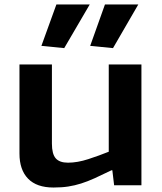

<svg xmlns="http://www.w3.org/2000/svg" viewBox="-20 -828 722 858"><path d="M219 10Q144 10 105.5 -29.5Q67 -69 67 -142V-540H212V-186Q212 -140 229 -120.5Q246 -101 284 -101Q326 -101 375 -117Q424 -133 466 -150V-540H612V0H490L482 -67H478Q435 -46 403 -31.5Q371 -17 342.5 -8Q314 1 285 5.5Q256 10 219 10ZM165 -623 232 -808H381L267 -613ZM383 -623 449 -808H598L485 -613Z"/></svg>

Font: Encode Sans Wide
Style: SemiBold
Weight: 600
Designer: Pablo Impallari, Andres Torresi
Foundry: Pablo Impallari, Andres Torresi
Version: Version 1.000; ttfautohint (v1.00) -l 8 -r 50 -G 200 -x 14 -